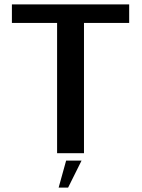

<svg xmlns="http://www.w3.org/2000/svg" viewBox="-20 -695 643 871"><path d="M239 0H361V-591H566V-675H34V-591H239ZM246 156H289L350 33.5H280Z"/></svg>

Font: Anybody UltraCondensed Thin Medium
Style: Regular
Weight: 500
Version: Version 1.111